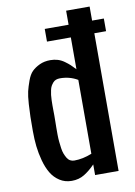

<svg xmlns="http://www.w3.org/2000/svg" viewBox="-96 -936 708 1006"><g transform="rotate(-10 258.0 -433.5)"><path d="M201.2 -633.8Q222.2 -633.8 240.5 -628.2Q258.8 -622.6 275.4 -610.6Q292 -598.6 302 -589.4Q312 -580.1 328.1 -563V-732.4H201.2V-799.8H328.1V-874.5H453.1V-799.8H515.6V-732.4H453.1V0H328.1V-56.6Q299.8 -27.3 270.5 -9.3Q241.2 8.8 203.1 8.8Q167 8.8 138.9 -9.5Q110.8 -27.8 93.8 -56.6Q76.7 -85.4 65.9 -125Q55.2 -164.6 51 -202.6Q46.9 -240.7 46.9 -281.7Q46.9 -283.7 46.9 -287.6Q46.9 -334.5 47.4 -358.9Q47.9 -383.3 50.5 -426.3Q53.2 -469.2 58.8 -492.9Q64.5 -516.6 75.7 -547.6Q86.9 -578.6 103 -594.5Q119.1 -610.4 144 -622.1Q168.9 -633.8 201.2 -633.8ZM171.9 -344.2Q171.9 -334 171.6 -313.5Q171.4 -293 171.1 -278.1Q170.9 -263.2 171.1 -241.7Q171.4 -220.2 173.1 -204.3Q174.8 -188.5 177.2 -170.4Q179.7 -152.3 184.6 -139.6Q189.5 -127 196 -116Q202.6 -105 212.4 -99.4Q222.2 -93.8 234.4 -93.8Q279.8 -93.8 328.1 -113.3V-506.3Q286.1 -531.2 234.4 -531.2Q222.7 -531.2 213.1 -527.6Q203.6 -523.9 197 -516.1Q190.4 -508.3 185.5 -499.8Q180.7 -491.2 178 -477.8Q175.3 -464.4 173.8 -453.6Q172.4 -442.9 171.9 -426Q171.4 -409.2 171.4 -398.4Q171.4 -387.7 171.6 -370.1Q171.9 -352.5 171.9 -344.2Z"/></g></svg>

Font: Oswald
Style: Stencbab
Weight: 400
Designer: Mathieu Le Lay
Foundry: Mathieu Le Lay
Version: Version 1.000